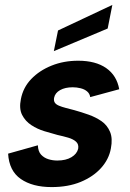

<svg xmlns="http://www.w3.org/2000/svg" viewBox="-20 -754 528 781"><path d="M134 -163Q135 -138 147 -125Q159 -112 176.5 -106.5Q194 -101 213 -101Q248 -101 270.5 -114.5Q293 -128 298 -149Q301 -167 289.5 -177.5Q278 -188 257.5 -194Q237 -200 214 -205Q188 -212 160 -220.5Q132 -229 107.5 -245Q83 -261 70 -286.5Q57 -312 65 -351Q74 -398 107 -432.5Q140 -467 189.5 -487Q239 -507 298 -507Q369 -507 412 -477Q455 -447 465 -391L347 -359Q345 -373 334.5 -382Q324 -391 308 -395Q292 -399 276 -399Q245 -399 224.5 -387.5Q204 -376 200 -356Q198 -344 203 -336.5Q208 -329 220 -324Q232 -319 247.5 -315Q263 -311 282 -306Q311 -298 340.5 -287.5Q370 -277 393 -261Q416 -245 427.5 -218Q439 -191 431 -150Q423 -106 391 -70.5Q359 -35 308 -14Q257 7 190 7Q112 7 64.5 -26Q17 -59 13 -129ZM437 -734 418 -638 199 -546 216 -630Z"/></svg>

Font: Albert Sans
Style: Bold Italic
Weight: 700
Italic angle: -11.25°
Designer: Andreas Rasmussen
Foundry: a.Foundry
Version: Version 1.025